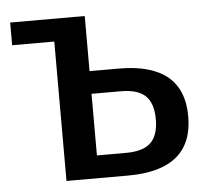

<svg xmlns="http://www.w3.org/2000/svg" viewBox="-42 -545 640 590"><g transform="rotate(-5 277.5 -250.0)"><path d="M140 0V-430H10V-500H240V-330H330Q530 -330 530 -165Q530 0 330 0ZM240 -70H330Q383 -70 406.5 -93Q430 -116 430 -165Q430 -214 406.5 -237Q383 -260 330 -260H240Z"/></g></svg>

Font: Scada
Style: Regular
Weight: 400
Designer: Jovanny Lemonad
Foundry: Jovanny Lemonad
Version: Version 4.100;PS 004.100;hotconv 1.0.88;makeotf.lib2.5.64775